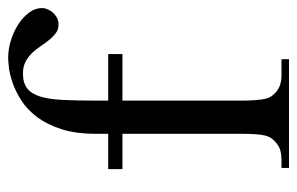

<svg xmlns="http://www.w3.org/2000/svg" viewBox="-150 -585 735 475"><g transform="rotate(-90 217.5 -347.5)"><path d="M435.1 -610.8Q435.1 -604.5 432.1 -597.4Q429.2 -590.3 423.8 -584.2Q418.5 -578.1 411.1 -574.2Q403.8 -570.3 395.5 -570.3Q382.8 -569.8 373.8 -576.4Q364.7 -583 356.7 -592.8Q348.6 -602.5 341.1 -614Q333.5 -625.5 324.2 -635.3Q314.9 -645 302.7 -651.6Q290.5 -658.2 273.4 -658.2Q250 -658.2 236.6 -647.9Q223.1 -637.7 216.3 -616Q209.5 -594.2 207.8 -560.5Q206.1 -526.9 206.1 -479.5V-447.3H321.3V-412.1H206.1V-118.7Q206.1 -87.4 209 -67.4Q211.9 -47.4 220.2 -39.6Q236.3 -18.6 268.6 -18.6H308.6V0H39.6V-18.6H59.6Q71.3 -18.6 82 -21.2Q92.8 -23.9 104 -33.7Q109.9 -39.1 113.8 -44.9Q117.7 -50.8 119.9 -60.1Q122.1 -69.3 123 -83.3Q124 -97.2 124 -118.7V-412.1H36.6V-447.3H124V-477.5Q124 -528.3 135.7 -564Q147.5 -599.6 165.8 -623.8Q184.1 -647.9 206.3 -662.1Q228.5 -676.3 249.5 -683.6Q270.5 -690.9 287.4 -692.9Q304.2 -694.8 312 -694.8Q333.5 -694.8 355.2 -688Q377 -681.2 394.8 -669.7Q412.6 -658.2 423.8 -643.1Q435.1 -627.9 435.1 -610.8Z"/></g></svg>

Font: GodaGr
Style: Regular
Weight: 400
Version: 1.0.0